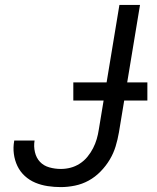

<svg xmlns="http://www.w3.org/2000/svg" viewBox="-20 -755 640 783"><path d="M228 8Q201 8 174.5 4Q148 0 124 -10Q100 -20 81 -37.5Q62 -55 51 -78Q40 -101 36.5 -127.5Q33 -154 38 -181Q38 -181 38 -181.5Q38 -182 38 -182H121Q121 -182 121 -182Q121 -182 121 -182Q117 -158 122.5 -134.5Q128 -111 143 -95Q158 -79 181 -72.5Q204 -66 228 -66Q248 -66 267.5 -71Q287 -76 305 -87.5Q323 -99 336.5 -115.5Q350 -132 359.5 -150.5Q369 -169 374.5 -188Q380 -207 383 -227L467 -735H551L465 -215Q460 -186 451.5 -158Q443 -130 427.5 -104Q412 -78 390 -55.5Q368 -33 341.5 -18.5Q315 -4 285.5 2Q256 8 228 8ZM279 -345V-419H581V-345Z"/></svg>

Font: Zed Sans Extended
Style: Italic
Weight: 400
Width: 7
Italic angle: -9°
Designer: Belleve Invis
Foundry: Belleve Invis
Version: Version 1.0.0; ttfautohint (v1.8.4)